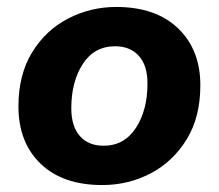

<svg xmlns="http://www.w3.org/2000/svg" viewBox="-20 -521 629 552"><path d="M274 11Q160 11 96.5 -50.5Q33 -112 33 -215Q33 -306 72 -370Q111 -434 175.5 -467.5Q240 -501 314 -501Q428 -501 492 -439.5Q556 -378 556 -276Q556 -184 516.5 -120Q477 -56 413 -22.5Q349 11 274 11ZM278 -102Q337 -102 370.5 -153Q404 -204 404 -281Q404 -333 379 -360.5Q354 -388 311 -388Q251 -388 218 -337Q185 -286 185 -210Q185 -158 209.5 -130Q234 -102 278 -102Z"/></svg>

Font: Nunito Sans ExtraBold
Style: Italic
Weight: 800
Italic angle: -9°
Designer: Vernon Adams
Foundry: Vernon Adams
Version: Version 3.006; ttfautohint (v1.8.3)